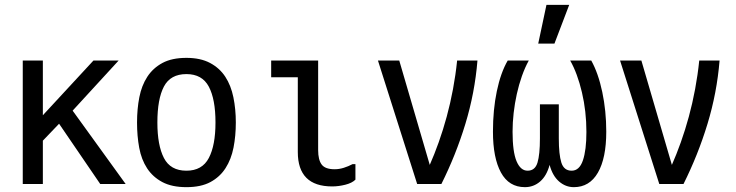

<svg xmlns="http://www.w3.org/2000/svg" viewBox="-20 -776 3040 793"><path d="M280 -319 499 -16H394L224 -265L157 -195V-16H74V-526H157V-300L366 -526H470Z M750 -3Q690 -3 650.5 -24Q611 -45 587.5 -81Q564 -117 555 -165.5Q546 -214 546 -270Q546 -326 555.5 -374.5Q565 -423 588.5 -459Q612 -495 651 -516Q690 -537 750 -537Q808 -537 847.5 -516Q887 -495 910.5 -459Q934 -423 944 -374Q954 -325 954 -270Q954 -215 944.5 -166.5Q935 -118 911.5 -81.5Q888 -45 849 -24Q810 -3 750 -3ZM750 -71Q815 -71 842.5 -123.5Q870 -176 870 -270Q870 -366 842.5 -418Q815 -470 750 -470Q684 -470 657 -418.5Q630 -367 630 -270Q630 -176 657 -123.5Q684 -71 750 -71Z M1448 -98V-34Q1434 -20 1406 -13Q1378 -6 1352 -6Q1210 -6 1210 -148V-457H1100V-526H1294V-156Q1294 -116 1308.5 -96.5Q1323 -77 1362 -77Q1381 -77 1400 -83Q1419 -89 1436 -98Z M1541 -526H1629L1755 -95Q1774 -138 1792 -188.5Q1810 -239 1825 -294Q1840 -349 1851 -408Q1862 -467 1868 -526H1952Q1941 -392 1902 -264Q1863 -136 1803 -16H1703Z M2016 -232Q2016 -323 2032 -399.5Q2048 -476 2077 -526H2164Q2148 -497 2135.5 -461.5Q2123 -426 2114.5 -387.5Q2106 -349 2101.5 -309.5Q2097 -270 2097 -232Q2097 -149 2113.5 -110Q2130 -71 2159 -71Q2190 -71 2200 -104.5Q2210 -138 2210 -204V-345H2288V-204Q2288 -138 2298.5 -104.5Q2309 -71 2341 -71Q2373 -71 2387.5 -113.5Q2402 -156 2402 -231Q2402 -316 2383.5 -394.5Q2365 -473 2335 -526H2422Q2451 -474 2467.5 -396Q2484 -318 2484 -232Q2484 -123 2449.5 -63Q2415 -3 2350 -3Q2316 -3 2289 -26.5Q2262 -50 2250 -95Q2238 -50 2211 -26.5Q2184 -3 2148 -3Q2082 -3 2049 -63.5Q2016 -124 2016 -232ZM2237 -756H2331L2270 -596H2203Z M2541 -526H2629L2755 -95Q2774 -138 2792 -188.5Q2810 -239 2825 -294Q2840 -349 2851 -408Q2862 -467 2868 -526H2952Q2941 -392 2902 -264Q2863 -136 2803 -16H2703Z"/></svg>

Font: D2Coding
Style: Regular
Weight: 400
Monospace: yes
Designer: Yong-Rak Park; Jeong-Hwan Yoon; Sang-Min Lee;
Foundry: NHN Corporation
Version: Version 1.3.2; Build 20180524